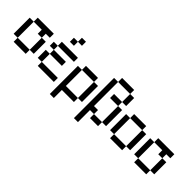

<svg xmlns="http://www.w3.org/2000/svg" viewBox="110 -2040 3380 3380"><g transform="rotate(45 1800.0 -350.0)"><path d="M0 -100V-500H100V-100ZM100 -100H400V0H100ZM100 -500V-600H500V-500H400V-400H300V-500ZM400 -100V-400H500V-100Z M600 -100V-300H700V-100ZM600 -400V-500H700V-400ZM700 -100H1100V0H700ZM700 -500V-600H1100V-500ZM700 -400H1000V-300H700ZM800 -700V-800H900V-700ZM900 -800V-900H1000V-800Z M1200 200V-500H1300V-100H1600V0H1300V200ZM1300 -500V-600H1600V-500ZM1600 -100V-500H1700V-100Z M1800 200V-800H1900V-200H2000V-100H1900V200ZM1900 -800V-900H2200V-800ZM2000 -100H2200V0H2000ZM2000 -500V-600H2200V-500ZM2200 -100V-500H2300V-100ZM2200 -600V-800H2300V-600Z M2400 -100V-500H2500V-100ZM2800 -100V0H2500V-100ZM2800 -500H2900V-100H2800ZM2800 -600V-500H2500V-600Z M3000 -100V-500H3100V-100ZM3100 -100H3400V0H3100ZM3100 -500V-600H3500V-500H3400V-400H3300V-500ZM3400 -100V-400H3500V-100Z"/></g></svg>

Font: Galmuri9 Regular
Style: Regular
Weight: 400
Designer: Lee Minseo (quiple)
Version: Version 2.399;hotconv 1.1.1;makeotfexe 2.6.0 DEVELOPMENT